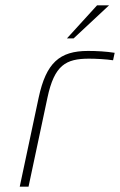

<svg xmlns="http://www.w3.org/2000/svg" viewBox="-20 -700 450 720"><path d="M314 -480C339 -480 378 -478 404 -474L410 -502C378 -507 343 -509 310 -509C203 -509 153 -464 125 -334L54 0H87L158 -334C184 -456 227 -480 314 -480ZM231 -556H256L389 -680H344Z"/></svg>

Font: LT Wave Text Thin Italic
Style: Regular
Weight: 100
Designer: Daniel Lyons
Version: Version 2.5 (Glyphs App)